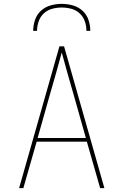

<svg xmlns="http://www.w3.org/2000/svg" viewBox="-20 -975 640 995"><path d="M79 0 288 -735H312L521 0H499L430 -241H170L101 0ZM425 -260 360 -490Q344 -543 329.5 -596Q315 -649 300 -703Q285 -649 270.5 -596Q256 -543 240 -490L175 -260ZM152 -815Q152 -844 161.5 -872Q171 -900 192.5 -919.5Q214 -939 242.5 -947Q271 -955 300 -955Q329 -955 357.5 -947Q386 -939 407.5 -919.5Q429 -900 438.5 -872Q448 -844 448 -815H428Q428 -840 419.5 -864.5Q411 -889 392.5 -906Q374 -923 349.5 -929.5Q325 -936 300 -936Q275 -936 250.5 -929.5Q226 -923 207.5 -906Q189 -889 180.5 -864.5Q172 -840 172 -815Z"/></svg>

Font: Iosevka Thin Extended
Style: Regular
Weight: 100
Width: 7
Monospace: yes
Designer: Belleve Invis
Foundry: Belleve Invis
Version: Version 32.5.0; ttfautohint (v1.8.4)